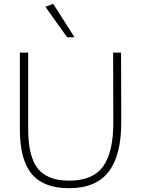

<svg xmlns="http://www.w3.org/2000/svg" viewBox="-20 -988 746 1015"><path d="M578 -710H620L621 -346Q622 -169 555 -81Q488 7 345 7Q211 7 148 -68Q85 -143 85 -305V-710H129V-306Q129 -161 180 -97Q231 -33 345 -33Q472 -33 526 -109.5Q580 -186 579 -345ZM335 -791 220 -952 261 -968 374 -791Z"/></svg>

Font: Livvic ExtraLight
Style: Regular
Weight: 275
Designer: Jacques Le Bailly, Baron von Fonthausen
Version: Version 1.001; ttfautohint (v1.8.2)